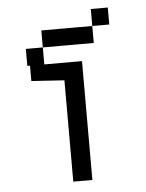

<svg xmlns="http://www.w3.org/2000/svg" viewBox="-48 -665 534 704"><g transform="rotate(-5 219.0 -312.5)"><path d="M193.4 -373 72.3 -380.9V-437.5H263.7V0H193.4ZM250 -562.5V-500H187.5V-562.5ZM375 -625V-562.5H312.5V-625ZM312.5 -562.5V-500H250V-562.5ZM187.5 -562.5V-500H125V-562.5ZM125 -500V-437.5H62.5V-500Z"/></g></svg>

Font: Sudo Variable
Style: Regular
Weight: 400
Monospace: yes
Designer: Jens Kutilek
Foundry: Jens Kutilek
Version: Version 0.040